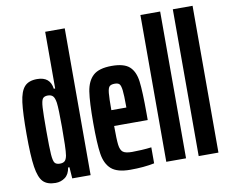

<svg xmlns="http://www.w3.org/2000/svg" viewBox="-81 -846 1145 957"><g transform="rotate(-10 491.5 -367.5)"><path d="M25 -256Q25 -363 32 -417Q39 -471 60 -494.5Q81 -518 124 -518Q190 -518 198 -456H205V-743H304V0H211L207 -57H200Q195 -23 174 -7.5Q153 8 126 8Q84 8 63 -13.5Q42 -35 33.5 -90.5Q25 -146 25 -256ZM200 -117Q203 -135 204 -173Q205 -211 205 -261Q205 -353 201 -384Q197 -410 188 -419Q179 -428 162 -428Q144 -428 136.5 -417.5Q129 -407 127 -373.5Q125 -340 125 -255Q125 -170 127.5 -136.5Q130 -103 137.5 -93Q145 -83 164 -83Q179 -83 187.5 -90Q196 -97 200 -117Z M632 -221H462Q462 -152 465.5 -125Q469 -98 482 -88Q495 -78 528 -78Q548 -78 575.5 -79.5Q603 -81 626 -84V-3Q573 8 504 8Q438 8 408 -18.5Q378 -45 370 -97Q362 -149 362 -254Q362 -359 370 -411.5Q378 -464 407.5 -491Q437 -518 502 -518Q564 -518 591.5 -493Q619 -468 625.5 -417Q632 -366 632 -254ZM462 -301H538V-308Q538 -364 535 -388.5Q532 -413 525 -420.5Q518 -428 501 -428Q483 -428 475 -420.5Q467 -413 464.5 -387.5Q462 -362 462 -301Z M687 0V-743H787V0Z M851 0V-743H951V0Z"/></g></svg>

Font: Saira Ultra Condensed
Style: Bold
Weight: 700
Width: 1
Designer: Hector Gatti with collaboration of the Omnibus-Type team
Foundry: Omnibus-Type
Version: Version 1.001; ttfautohint (v1.8)